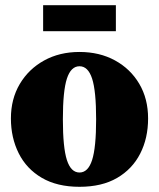

<svg xmlns="http://www.w3.org/2000/svg" viewBox="-20 -703 612 739"><path d="M286 16Q200 16 141 -18.5Q82 -53 52 -113Q22 -173 22 -247Q22 -322 56 -379.5Q90 -437 149.5 -470Q209 -503 286 -503Q363 -503 422.5 -470.5Q482 -438 516 -380.5Q550 -323 550 -247Q550 -171 519.5 -111.5Q489 -52 430.5 -18Q372 16 286 16ZM286 -39Q319 -39 334.5 -87Q350 -135 350 -244Q350 -353 334.5 -400.5Q319 -448 286 -448Q253 -448 237.5 -400.5Q222 -353 222 -244Q222 -135 237.5 -87Q253 -39 286 -39ZM146 -583V-683H426V-583Z"/></svg>

Font: Source Serif 4 Black
Style: Regular
Weight: 900
Designer: Frank Grießhammer
Foundry: Adobe
Version: Version 4.005;hotconv 1.1.0;makeotfexe 2.6.0